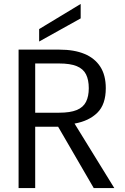

<svg xmlns="http://www.w3.org/2000/svg" viewBox="-20 -951 633 971"><path d="M74 0V-700H281Q355 -700 407 -678.5Q459 -657 487 -614Q515 -571 515 -505Q515 -423 472.5 -381Q430 -339 357 -326L558 0H454L274 -310H158V0ZM158 -381H279Q335 -381 368 -394.5Q401 -408 415 -436Q429 -464 429 -505Q429 -547 415 -575Q401 -603 368 -616.5Q335 -630 279 -630H158ZM178 -741V-804L388 -931V-858Z"/></svg>

Font: Rethink Sans
Style: Regular
Weight: 400
Designer: The Rethink Sans project authors (Hans Thiessen). DM Sans designed by Colophon Foundry.
Foundry: Rethink Communications LLC
Version: Version 1.001